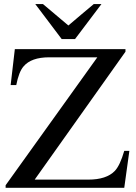

<svg xmlns="http://www.w3.org/2000/svg" viewBox="-20 -896 651 916"><path d="M463.9 -876.5 337.9 -709.5H274.4L148.4 -876.5H185.1L306.2 -774.4Q336.4 -799.8 366.7 -825.7Q397 -851.6 427.2 -876.5ZM6.8 -12.2 444.3 -622.6H214.8Q128.9 -622.6 92.3 -579.1Q69.8 -553.2 57.6 -490.2H30.8L50.8 -661.6H578.6V-649.4L145.5 -39.1H401.4Q487.8 -39.1 527.8 -80.6Q552.7 -106.9 572.8 -176.3H597.2L572.8 0H6.8Z"/></svg>

Font: Dima Niloofar
Style: Regular
Weight: 400
Designer: R.Balvardi
Foundry: Dima Software Group
Version: Version 3.00;November 13, 2018;FontCreator 11.5.0.2427 64-bi